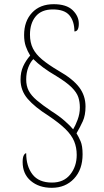

<svg xmlns="http://www.w3.org/2000/svg" viewBox="-20 -780 497 916"><path d="M227 116Q166 116 127 83Q88 50 88 -7Q88 -29 93.5 -39Q99 -49 105 -49Q105 13 135 52Q165 91 228 91Q284 91 315 52.5Q346 14 346 -41Q346 -76 334 -105.5Q322 -135 292.5 -164Q263 -193 211 -228Q146 -269 112 -308.5Q78 -348 78 -400Q78 -436 90.5 -463.5Q103 -491 124 -515Q111 -536 103 -559Q95 -582 95 -613Q95 -679 133 -719.5Q171 -760 236 -760Q297 -760 326.5 -731.5Q356 -703 356 -667Q356 -630 335 -630Q335 -678 311.5 -706.5Q288 -735 232 -735Q178 -735 150.5 -702Q123 -669 123 -615Q123 -577 137 -549Q151 -521 181 -496Q211 -471 260 -442Q327 -404 357.5 -364Q388 -324 388 -272Q388 -230 375 -201.5Q362 -173 345 -144Q355 -128 364.5 -106Q374 -84 374 -44Q374 29 333 72.5Q292 116 227 116ZM329 -163Q339 -179 350 -208Q361 -237 361 -267Q361 -294 353.5 -316.5Q346 -339 322 -363Q298 -387 249 -417Q213 -438 186 -458Q159 -478 139 -498Q125 -484 115 -458.5Q105 -433 105 -401Q105 -370 117 -347Q129 -324 155.5 -301.5Q182 -279 225 -250Q263 -226 289 -203Q315 -180 329 -163Z"/></svg>

Font: Noto Serif Sinhala Condensed Thin
Style: Regular
Weight: 100
Width: 3
Designer: Jelle Bosma - Monotype Design Team
Foundry: Monotype Imaging Inc.
Version: Version 2.007; ttfautohint (v1.8.4.7-5d5b)